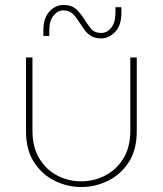

<svg xmlns="http://www.w3.org/2000/svg" viewBox="-20 -742 657 775"><path d="M308 13Q253 13 201.5 -12Q150 -37 117.5 -87Q85 -137 85 -211V-510H111V-215Q111 -147 139.5 -101Q168 -55 213 -32.5Q258 -10 307 -10Q358 -10 403.5 -33Q449 -56 477.5 -101.5Q506 -147 506 -215V-510H532V-211Q532 -137 499.5 -87Q467 -37 415.5 -12Q364 13 308 13ZM389 -587Q363 -587 346.5 -597.5Q330 -608 319.5 -623.5Q309 -639 299 -654Q288 -672 274 -686Q260 -700 235 -700Q213 -700 196 -679Q179 -658 179 -619V-597H155V-619Q155 -670 180 -696Q205 -722 235 -722Q270 -722 288.5 -704Q307 -686 320 -665Q333 -644 347 -626.5Q361 -609 389 -609Q412 -609 429 -630Q446 -651 446 -691V-713H470V-691Q470 -639 444.5 -613Q419 -587 389 -587Z"/></svg>

Font: MuseoModerno Thin
Style: Regular
Weight: 100
Designer: Pablo Cosgaya, Héctor Gatti, Marcela Romero, and the Authors of The MuseoModerno Project.
Foundry: Omnibus-Type Team
Version: Version 1.003